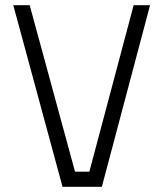

<svg xmlns="http://www.w3.org/2000/svg" viewBox="-20 -717 627 737"><path d="M493 -697 323 -58H268L94 -697H31L220 0H371L556 -697Z"/></svg>

Font: TitilliumText22L
Style: 250 wt
Weight: 300
Designer: Campivisivi
Foundry: Campivisivi
Version: 1.000